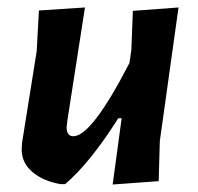

<svg xmlns="http://www.w3.org/2000/svg" viewBox="-20 -489 530 513"><path d="M207 -469 160 -167 158 -149Q158 -125 176 -125Q225 -125 326 -321L331 -356L335 -460L457 -469L407 -112L404 -5L281 4L305 -173H296Q220 -53 154 3H142Q95 -5 66 -30Q37 -55 38 -92L39 -108L78 -352L84 -461Z"/></svg>

Font: Alegreya Sans SC
Style: Bold Italic
Weight: 700
Italic angle: -7°
Designer: Juan Pablo del Peral
Foundry: Huerta Tipografica
Version: Version 2.007